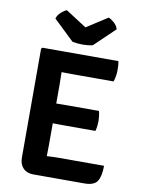

<svg xmlns="http://www.w3.org/2000/svg" viewBox="-98 -972 765 1040"><g transform="rotate(10 285.0 -452.0)"><path d="M82.5 -676.5 89 -683H214V-573Q214 -552 214.5 -537Q215 -522 215 -501.5V-171Q215 -154.5 214.5 -140.8Q214 -127 214 -109.5V1.5H159.5Q123.5 1.5 103 -19.8Q82.5 -41 82.5 -78ZM449.5 -399Q453.5 -386.5 455.2 -371Q457 -355.5 457 -344.5Q457 -332.5 455.2 -317.2Q453.5 -302 449.5 -289H280Q268 -289 247.5 -289.2Q227 -289.5 205.5 -289.8Q184 -290 168.5 -290.5V-397.5Q184 -398 205.5 -398.2Q227 -398.5 247.5 -398.8Q268 -399 280 -399ZM506.5 -683Q509.5 -668 510 -654.8Q510.5 -641.5 510.5 -630Q510.5 -618.5 508 -602Q505.5 -585.5 500 -570H280Q268 -570 247.5 -570.2Q227 -570.5 205.5 -571Q184 -571.5 168.5 -572V-683ZM528.5 -111Q528.5 -53.5 510.8 -26Q493 1.5 440.5 1.5H168.5V-106Q197 -107.5 223.5 -109.2Q250 -111 284 -111ZM414 -906Q427.5 -901 444.5 -886.2Q461.5 -871.5 467.5 -851L354.5 -743Q343.5 -740.5 328.8 -739Q314 -737.5 299 -737.5Q284 -737.5 269.2 -739Q254.5 -740.5 243.5 -743L130.5 -851Q136.5 -871.5 153.5 -886.2Q170.5 -901 184 -906L299 -832Z"/></g></svg>

Font: Signika Light SemiBold
Style: Regular
Weight: 600
Version: Version 2.003;gftools[0.9.32]